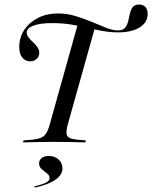

<svg xmlns="http://www.w3.org/2000/svg" viewBox="-20 -643 687 867"><path d="M83.9 0 86.3 -8.9Q130.6 -11.3 152.8 -16.9Q175 -22.6 185.5 -36.7Q196 -50.8 204 -79L334.7 -546L410.5 -525L285.5 -79Q278.2 -50.8 281 -36.3Q283.9 -21.8 304.4 -16.5Q325 -11.3 367.7 -8.9L365.3 0Q339.5 -0.8 301.2 -1.6Q262.9 -2.4 223.4 -2.4Q187.1 -2.4 149.6 -1.6Q112.1 -0.8 83.9 0ZM116.1 -366.1Q94.4 -366.1 80.6 -383.1Q66.9 -400 66.9 -430.6Q66.9 -474.2 89.9 -508.5Q112.9 -542.7 152.4 -562.5Q191.9 -582.3 241.9 -582.3Q282.3 -582.3 321 -570.6Q359.7 -558.9 394.8 -544Q429.8 -529 459.7 -517.3Q489.5 -505.6 512.1 -505.6Q534.7 -505.6 544.8 -517.7Q554.8 -529.8 558.9 -547.2Q562.9 -564.5 566.5 -581.5Q570.2 -598.4 579 -610.5Q587.9 -622.6 608.1 -622.6Q626.6 -622.6 636.7 -611.3Q646.8 -600 646.8 -580.6Q646.8 -541.9 610.9 -519.4Q575 -496.8 512.9 -496.8Q479 -496.8 445.2 -502.8Q411.3 -508.9 375.8 -517.3Q340.3 -525.8 300.8 -532.3Q261.3 -538.7 216.9 -538.7Q161.3 -538.7 131 -527.4Q100.8 -516.1 100.8 -496Q100.8 -484.7 108.9 -474.2Q116.9 -463.7 128.6 -452.8Q140.3 -441.9 148.8 -430.2Q157.3 -418.5 157.3 -404Q157.3 -387.9 145.6 -377Q133.9 -366.1 116.1 -366.1ZM137.1 204 135.5 198.4Q176.6 188.7 190.3 180.2Q204 171.8 204 160.5Q204 149.2 192.3 140.3Q180.6 131.5 168.5 121Q156.5 110.5 156.5 94.4Q156.5 79.8 168.5 70.6Q180.6 61.3 200.8 61.3Q227.4 61.3 244.8 77.4Q262.1 93.5 262.1 117.7Q262.1 146.8 229.8 169Q197.6 191.1 137.1 204Z"/></svg>

Font: Playfair 144pt
Style: Italic
Weight: 400
Italic angle: -15.6°
Designer: Claus Eggers Sørensen
Foundry: Claus Eggers Sørensen
Version: Version 2.001;gftools[0.9.30]